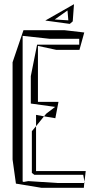

<svg xmlns="http://www.w3.org/2000/svg" viewBox="-20 -880 451 916"><path d="M115 -16 93 -12 88 -14V-709L216 -695H358V-667H157L127 -517V-386L243 -370L201 -338L190 -325L244 -316L259 -394H161V-661L249 -642H359L382 -725L287 -736H92L40 -583V-119L56 -4L178 16H380L382 -7H253ZM153 -64 152 -62V-278L132 -254V-55L144 -46H377L383 -13L389 -64ZM152 -332 190 -325 152 -278ZM384 -7H382L383 -13ZM327 -778 333 -860 196 -782 313 -766ZM302 -830 306 -783 241 -787Z"/></svg>

Font: Quebrada
Style: Regular
Weight: 400
Designer: deFharo
Foundry: deFharo
Version: Version 1.034 2012